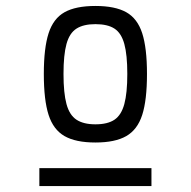

<svg xmlns="http://www.w3.org/2000/svg" viewBox="-20 -834 640 644"><path d="M300 -356Q234 -356 196.5 -377.5Q159 -399 143 -448.5Q127 -498 127 -586Q127 -673 143 -722.5Q159 -772 196.5 -793Q234 -814 300 -814Q366 -814 403.5 -793Q441 -772 457 -722.5Q473 -673 473 -586Q473 -498 457 -448.5Q441 -399 403.5 -377.5Q366 -356 300 -356ZM300 -417Q341 -417 364 -432.5Q387 -448 397 -485Q407 -522 407 -586Q407 -650 397 -686.5Q387 -723 364 -738Q341 -753 300 -753Q260 -753 236.5 -738Q213 -723 203 -686.5Q193 -650 193 -586Q193 -522 203 -485Q213 -448 236.5 -432.5Q260 -417 300 -417ZM112 -210V-270H488V-210Z"/></svg>

Font: Victor Mono Thin Light
Style: Regular
Weight: 300
Monospace: yes
Version: Version 1.561;gftools[0.9.30]